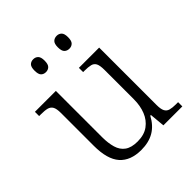

<svg xmlns="http://www.w3.org/2000/svg" viewBox="-203 -878 1025 1025"><g transform="rotate(-45 309.0 -365.5)"><path d="M277 10Q196 10 154.5 -37Q113 -84 113 -185V-433Q113 -466 104.5 -480.5Q96 -495 79 -499.5Q62 -504 33 -504H19V-536H177V-186Q177 -142 187 -107.5Q197 -73 223 -54.5Q249 -36 295 -36Q345 -36 377 -59.5Q409 -83 424.5 -122Q440 -161 440 -210V-431Q440 -464 432.5 -479.5Q425 -495 407.5 -499.5Q390 -504 361 -504H351V-536H504V-102Q504 -71 512 -56Q520 -41 537 -36.5Q554 -32 579 -32H596V0H453L445 -86H440Q414 -37 374 -13.5Q334 10 277 10ZM388 -644Q371 -644 360 -654.5Q349 -665 349 -693Q349 -720 360 -730.5Q371 -741 388 -741Q404 -741 415 -730.5Q426 -720 426 -693Q426 -665 415 -654.5Q404 -644 388 -644ZM211 -644Q194 -644 183.5 -654.5Q173 -665 173 -693Q173 -720 183.5 -730.5Q194 -741 211 -741Q227 -741 238 -730.5Q249 -720 249 -693Q249 -665 238 -654.5Q227 -644 211 -644Z"/></g></svg>

Font: Noto Serif Hebrew Light
Style: Regular
Weight: 300
Version: Version 2.003